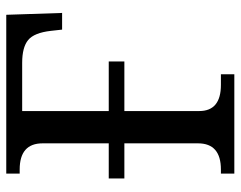

<svg xmlns="http://www.w3.org/2000/svg" viewBox="-96 -658 754 601"><g transform="rotate(-90 280.5 -357.0)"><path d="M349.1 0H38.1V-42H50.8Q132.8 -42 132.8 -113.8V-344.2H22.9V-393.1H132.8V-600.1Q132.8 -671.9 50.8 -671.9H38.1V-713.9H535.2L541 -539.1H488.8L484.9 -574.2Q479 -626.5 456.3 -645.3Q433.6 -664.1 384.8 -664.1H233.9V-393.1H389.2V-344.2H233.9V-109.9Q233.9 -42 315.9 -42H349.1Z"/></g></svg>

Font: Droid-TTFautohint Serif
Style: Regular
Weight: 400
Foundry: Ascender Corporation
Version: Version 1.00; ttfautohint (v1.00rc1.4-1a1c-dirty) -l 8 -r 50